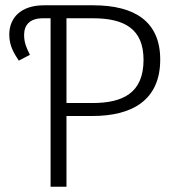

<svg xmlns="http://www.w3.org/2000/svg" viewBox="-20 -705 674 725"><path d="M332 -685H146C60 -685 15 -639 15 -574C15 -531 34 -502 51 -476L93 -498C81 -522 71 -543 71 -573C71 -610 92 -636 142 -636H171V0H231V-267H329C478 -267 585 -326 585 -480C585 -622 491 -685 332 -685ZM329 -316H231V-636H331C451 -636 522 -595 522 -479C522 -353 443 -316 329 -316Z"/></svg>

Font: FiraGO Light
Style: Regular
Weight: 300
Designer: bBox Type
Foundry: bBox Type GmbH
Version: Version 1.001;PS 001.001;hotconv 1.0.88;makeotf.lib2.5.64775